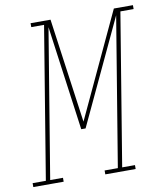

<svg xmlns="http://www.w3.org/2000/svg" viewBox="-123 -804 754 872"><g transform="rotate(-10 254.5 -367.5)"><path d="M-40 0V-18H21L136 -717H77V-735H169L236 -253L461 -735H549V-717H488L373 -18H432V0H292V-18H353L466 -703L240 -221H220L154 -703L41 -18H100V0Z"/></g></svg>

Font: Iosevka Curly Slab Thin
Style: Italic
Weight: 100
Italic angle: -9°
Monospace: yes
Designer: Belleve Invis
Foundry: Belleve Invis
Version: Version 22.1.2; ttfautohint (v1.8.4)